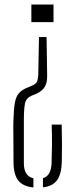

<svg xmlns="http://www.w3.org/2000/svg" viewBox="-20 -620 330 845"><path d="M185 -457 187.5 -290.5Q188.5 -257 177.5 -238.5Q166.5 -220 140.5 -207.5L119.5 -199Q95.5 -189 90.2 -165.5Q85 -142 85 -88V98Q85 155.5 127 164.5V205Q81 200.5 60.2 174Q39.5 147.5 39.5 93Q39.5 28 39 -6.8Q38.5 -41.5 38.5 -58.8Q38.5 -76 39 -88Q40.5 -138 45.2 -166.5Q50 -195 63.5 -210.2Q77 -225.5 104.5 -236L122 -243.5Q141 -251.5 144.5 -265.2Q148 -279 148.5 -291.5L151.5 -457ZM251.5 -71.5Q252.5 -28 252.8 14Q253 56 252 92.5Q250.5 146.5 231 173.2Q211.5 200 169 204.5V164Q204.5 154.5 207 98Q208.5 60 208.8 17.2Q209 -25.5 207.5 -71.5ZM215.5 -600V-522.5H118V-600Z"/></svg>

Font: Big Shoulders Stencil Display Light
Style: Regular
Weight: 300
Designer: Patric King
Foundry: XO Type Co
Version: Version 1.000